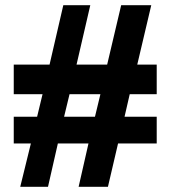

<svg xmlns="http://www.w3.org/2000/svg" viewBox="-20 -720 659 740"><path d="M460 -270 480 -357H584V-471H509L563 -700H447L393 -471H275L328 -700H224L171 -471H33V-357H144L123 -270H33V-167H99L58 0H165L203 -167H321L283 0H396L435 -167H584V-270ZM346 -270H227L248 -357H367Z"/></svg>

Font: Advent Pro ExtraBold
Style: Regular
Weight: 800
Designer: VivaRado, Andreas Kalpakidis
Foundry: VivaRado, Andreas Kalpakidis
Version: Version 3.000